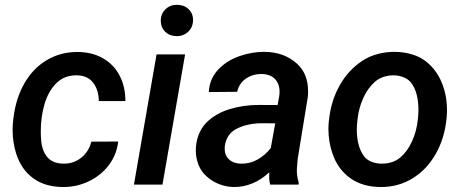

<svg xmlns="http://www.w3.org/2000/svg" viewBox="-20 -749 1874 779"><path d="M350.6 -174.3 459.5 -174.8Q453.6 -121.1 421.4 -78.9Q389.2 -36.6 340.3 -13.4Q291.5 9.8 237.8 9.8Q162.1 9.8 113.8 -26.4Q65.4 -62.5 45.4 -126.5Q31.2 -171.9 31.2 -220.7Q31.2 -237.8 32.7 -254.4L34.2 -267.1Q43.5 -348.6 78.4 -409.9Q113.3 -471.2 168.9 -504.6Q224.6 -538.1 293.5 -538.1Q353 -538.1 397.2 -512.9Q441.4 -487.8 465.1 -442.6Q488.8 -397.5 488.8 -338.9H380.9Q380.4 -384.8 357.4 -414.1Q334.5 -443.4 289.6 -443.4Q239.7 -443.4 207.5 -410.4Q175.3 -377.4 160.4 -325.9Q145.5 -274.4 145.5 -216.8Q145.5 -197.8 147 -180.2Q150.4 -136.7 172.6 -110.8Q194.8 -85 239.7 -85Q280.3 -85 310.5 -109.9Q340.8 -134.8 350.6 -174.3Z M698.2 -729.5Q726.1 -729.5 744.6 -712.4Q763.2 -695.3 763.2 -668Q763.2 -639.6 744.4 -621.1Q725.6 -602.5 697.3 -602.5Q668.9 -602.5 650.6 -619.9Q632.3 -637.2 632.3 -665Q632.3 -692.9 651.1 -711.2Q669.9 -729.5 698.2 -729.5ZM731 -528.3 639.2 0H523.4L615.2 -528.3Z M1076.2 0Q1073.2 -10.3 1072.3 -24.9V-49.8Q1040 -19.5 1003.9 -4.9Q967.8 9.8 931.6 9.8Q899.4 9.8 870.1 -1.5Q840.8 -12.7 817.9 -33.7Q795.9 -53.2 785.2 -80.8Q774.4 -108.4 774.4 -139.2Q774.4 -171.4 785.6 -201.2Q796.9 -231 817.4 -251.5Q854.5 -288.6 910.6 -305.9Q966.8 -323.2 1030.3 -323.2L1106.4 -322.8L1112.8 -358.4Q1114.3 -368.2 1114.3 -376.5Q1114.3 -408.7 1095.9 -428.2Q1077.6 -447.8 1042.5 -448.7Q1005.4 -449.2 977.5 -429.9Q949.7 -410.6 942.4 -376.5L827.1 -375.5Q830.1 -428.7 864.7 -466.1Q899.4 -503.4 953.6 -522Q1002.4 -538.6 1051.3 -538.6Q1133.3 -538.6 1186.5 -489.3Q1230 -448.7 1230 -378.9Q1230 -364.3 1229 -356.4L1188 -105.5L1184.6 -65.4Q1183.1 -36.1 1191.9 -8.8L1191.4 0ZM1078.6 -148.4 1096.7 -248.5 1041.5 -249Q984.9 -248.5 941.9 -227.5Q898.9 -206.5 892.1 -156.2Q891.6 -152.8 891.6 -146Q891.6 -118.2 909.7 -101.8Q927.7 -85.4 957.5 -85Q992.7 -84 1024.2 -101.3Q1055.7 -118.7 1078.6 -148.4Z M1315.4 -266.1Q1323.2 -340.3 1358.2 -402.6Q1393.1 -464.8 1450.2 -502.4Q1477.5 -520.5 1511.2 -529.5Q1544.9 -538.6 1580.1 -538.6Q1617.7 -538.6 1651.9 -528.3Q1686 -518.1 1710 -498.5Q1751 -465.3 1772.2 -414.1Q1793.5 -362.8 1793.5 -302.2Q1793.5 -286.1 1792 -270Q1784.2 -188.5 1748 -124.8Q1711.9 -61 1654.3 -25.6Q1596.7 9.8 1526.4 9.8Q1450.7 9.8 1400.4 -26.6Q1350.1 -63 1328.6 -127Q1312.5 -173.8 1312.5 -225.6Q1312.5 -240.7 1314 -255.9ZM1429.7 -255.4Q1427.7 -241.2 1427.7 -221.7Q1427.7 -189.9 1435.1 -161.9Q1442.4 -133.8 1458 -113.8Q1469.2 -99.6 1488.3 -92.3Q1507.3 -85 1529.8 -85Q1550.8 -85 1570.3 -91.3Q1589.8 -97.7 1604.5 -110.4Q1633.8 -135.7 1651.9 -176Q1669.9 -216.3 1674.8 -259.8L1675.8 -270Q1677.7 -285.2 1677.7 -304.7Q1677.7 -336.4 1670.7 -364.7Q1663.6 -393.1 1647.9 -413.6Q1636.7 -427.7 1617.4 -435.5Q1598.1 -443.4 1575.7 -443.4Q1555.2 -443.4 1535.6 -436.8Q1516.1 -430.2 1501.5 -417.5Q1471.7 -391.1 1453.6 -350.6Q1435.5 -310.1 1430.7 -266.1Z"/></svg>

Font: Mardoto Medium
Style: Italic
Weight: 500
Italic angle: -12°
Designer: Christian Robertson, Vahan Hovhannisyan
Foundry: Google
Version: Version 1.000